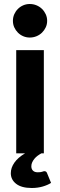

<svg xmlns="http://www.w3.org/2000/svg" viewBox="-20 -766 300 959"><path d="M128.5 -578.5Q111.5 -578.5 96.2 -585Q81 -591.5 69.5 -603Q58 -614.5 51.2 -629.5Q44.5 -644.5 44.5 -662Q44.5 -679.5 51.2 -694.8Q58 -710 69.5 -721.5Q81 -733 96.2 -739.5Q111.5 -746 128.5 -746Q146.5 -746 162.2 -739.5Q178 -733 189.8 -721.5Q201.5 -710 208.5 -694.8Q215.5 -679.5 215.5 -662Q215.5 -644.5 208.5 -629.5Q201.5 -614.5 189.8 -603Q178 -591.5 162.2 -585Q146.5 -578.5 128.5 -578.5ZM235 147.5Q218 158.5 192.8 165.8Q167.5 173 139 173Q87.5 173 60.8 152.2Q34 131.5 34 99Q34 72 51.8 46.5Q69.5 21 105 0H61V-515.5H199V0H186.5Q176.5 5.5 167.5 12.2Q158.5 19 151.8 27.2Q145 35.5 140.8 44.8Q136.5 54 136.5 64.5Q136.5 78.5 144.8 86.5Q153 94.5 168 94.5Q176.5 94.5 182 93.8Q187.5 93 190.8 91.8Q194 90.5 196.5 89.8Q199 89 201.5 89Q211 89 214.5 97.5Z"/></svg>

Font: Lato 2
Style: Regular
Weight: 800
Designer: Lukasz Dziedzic with Adam Twardoch and Botio Nikoltchev
Foundry: tyPoland Lukasz Dziedzic
Version: Version 2.015; 2015-08-06; http://www.latofonts.com/